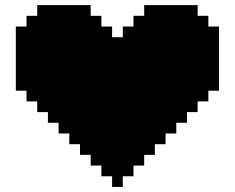

<svg xmlns="http://www.w3.org/2000/svg" viewBox="-20 -770 915 748"><path d="M375 -125H416.7V-83.3H375ZM333.3 -166.7H375V-125H333.3ZM291.7 -208.3H333.3V-166.7H291.7ZM250 -250H291.7V-208.3H250ZM208.3 -291.7H250V-250H208.3ZM166.7 -333.3H208.3V-291.7H166.7ZM125 -375H166.7V-333.3H125ZM125 -416.7H166.7V-375H125ZM125 -458.3H166.7V-416.7H125ZM125 -500H166.7V-458.3H125ZM125 -541.7H166.7V-500H125ZM83.3 -458.3H125V-416.7H83.3ZM83.3 -500H125V-458.3H83.3ZM83.3 -541.7H125V-500H83.3ZM83.3 -583.3H125V-541.7H83.3ZM41.7 -541.7H83.3V-500H41.7ZM41.7 -583.3H83.3V-541.7H41.7ZM41.7 -625H83.3V-583.3H41.7ZM83.3 -416.7H125V-375H83.3ZM41.7 -458.3H83.3V-416.7H41.7ZM41.7 -500H83.3V-458.3H41.7ZM458.3 -125H500V-83.3H458.3ZM500 -166.7H541.7V-125H500ZM541.7 -208.3H583.3V-166.7H541.7ZM583.3 -250H625V-208.3H583.3ZM625 -291.7H666.7V-250H625ZM666.7 -333.3H708.3V-291.7H666.7ZM708.3 -375H750V-333.3H708.3ZM750 -416.7H791.7V-375H750ZM791.7 -458.3H833.3V-416.7H791.7ZM750 -458.3H791.7V-416.7H750ZM708.3 -458.3H750V-416.7H708.3ZM625 -458.3H666.7V-416.7H625ZM541.7 -458.3H583.3V-416.7H541.7ZM500 -458.3H541.7V-416.7H500ZM458.3 -458.3H500V-416.7H458.3ZM333.3 -458.3H375V-416.7H333.3ZM291.7 -458.3H333.3V-416.7H291.7ZM250 -458.3H291.7V-416.7H250ZM208.3 -458.3H250V-416.7H208.3ZM166.7 -458.3H208.3V-416.7H166.7ZM416.7 -458.3H458.3V-416.7H416.7ZM583.3 -458.3H625V-416.7H583.3ZM666.7 -458.3H708.3V-416.7H666.7ZM375 -458.3H416.7V-416.7H375ZM791.7 -500H833.3V-458.3H791.7ZM791.7 -541.7H833.3V-500H791.7ZM791.7 -583.3H833.3V-541.7H791.7ZM791.7 -625H833.3V-583.3H791.7ZM791.7 -666.7H833.3V-625H791.7ZM750 -708.3H791.7V-666.7H750ZM83.3 -666.7H125V-625H83.3ZM83.3 -708.3H125V-666.7H83.3ZM41.7 -666.7H83.3V-625H41.7ZM125 -750H166.7V-708.3H125ZM166.7 -750H208.3V-708.3H166.7ZM208.3 -750H250V-708.3H208.3ZM250 -750H291.7V-708.3H250ZM291.7 -750H333.3V-708.3H291.7ZM333.3 -708.3H375V-666.7H333.3ZM375 -666.7H416.7V-625H375ZM708.3 -708.3H750V-666.7H708.3ZM458.3 -666.7H500V-625H458.3ZM500 -708.3H541.7V-666.7H500ZM541.7 -750H583.3V-708.3H541.7ZM583.3 -750H625V-708.3H583.3ZM625 -750H666.7V-708.3H625ZM666.7 -750H708.3V-708.3H666.7ZM708.3 -750H750V-708.3H708.3ZM416.7 -625H458.3V-583.3H416.7ZM416.7 -583.3H458.3V-541.7H416.7ZM416.7 -541.7H458.3V-500H416.7ZM416.7 -500H458.3V-458.3H416.7ZM416.7 -416.7H458.3V-375H416.7ZM416.7 -375H458.3V-333.3H416.7ZM416.7 -333.3H458.3V-291.7H416.7ZM416.7 -291.7H458.3V-250H416.7ZM416.7 -250H458.3V-208.3H416.7ZM416.7 -208.3H458.3V-166.7H416.7ZM416.7 -166.7H458.3V-125H416.7ZM416.7 -125H458.3V-83.3H416.7ZM375 -166.7H416.7V-125H375ZM375 -208.3H416.7V-166.7H375ZM375 -250H416.7V-208.3H375ZM375 -291.7H416.7V-250H375ZM375 -333.3H416.7V-291.7H375ZM375 -375H416.7V-333.3H375ZM375 -416.7H416.7V-375H375ZM375 -500H416.7V-458.3H375ZM375 -541.7H416.7V-500H375ZM375 -583.3H416.7V-541.7H375ZM375 -625H416.7V-583.3H375ZM333.3 -625H375V-583.3H333.3ZM333.3 -666.7H375V-625H333.3ZM291.7 -666.7H333.3V-625H291.7ZM291.7 -708.3H333.3V-666.7H291.7ZM250 -708.3H291.7V-666.7H250ZM208.3 -708.3H250V-666.7H208.3ZM166.7 -708.3H208.3V-666.7H166.7ZM166.7 -666.7H208.3V-625H166.7ZM125 -666.7H166.7V-625H125ZM125 -708.3H166.7V-666.7H125ZM83.3 -625H125V-583.3H83.3ZM125 -625H166.7V-583.3H125ZM166.7 -625H208.3V-583.3H166.7ZM208.3 -625H250V-583.3H208.3ZM250 -625H291.7V-583.3H250ZM291.7 -625H333.3V-583.3H291.7ZM250 -666.7H291.7V-625H250ZM208.3 -666.7H250V-625H208.3ZM125 -583.3H166.7V-541.7H125ZM166.7 -583.3H208.3V-541.7H166.7ZM208.3 -583.3H250V-541.7H208.3ZM250 -583.3H291.7V-541.7H250ZM291.7 -583.3H333.3V-541.7H291.7ZM333.3 -583.3H375V-541.7H333.3ZM333.3 -541.7H375V-500H333.3ZM333.3 -500H375V-458.3H333.3ZM291.7 -541.7H333.3V-500H291.7ZM250 -541.7H291.7V-500H250ZM208.3 -541.7H250V-500H208.3ZM166.7 -541.7H208.3V-500H166.7ZM166.7 -500H208.3V-458.3H166.7ZM250 -500H291.7V-458.3H250ZM291.7 -500H333.3V-458.3H291.7ZM208.3 -500H250V-458.3H208.3ZM166.7 -416.7H208.3V-375H166.7ZM208.3 -375H250V-333.3H208.3ZM250 -375H291.7V-333.3H250ZM250 -416.7H291.7V-375H250ZM291.7 -416.7H333.3V-375H291.7ZM333.3 -416.7H375V-375H333.3ZM333.3 -375H375V-333.3H333.3ZM208.3 -416.7H250V-375H208.3ZM166.7 -375H208.3V-333.3H166.7ZM208.3 -333.3H250V-291.7H208.3ZM250 -333.3H291.7V-291.7H250ZM291.7 -333.3H333.3V-291.7H291.7ZM333.3 -333.3H375V-291.7H333.3ZM291.7 -375H333.3V-333.3H291.7ZM250 -291.7H291.7V-250H250ZM291.7 -291.7H333.3V-250H291.7ZM333.3 -291.7H375V-250H333.3ZM333.3 -250H375V-208.3H333.3ZM291.7 -250H333.3V-208.3H291.7ZM333.3 -208.3H375V-166.7H333.3ZM458.3 -166.7H500V-125H458.3ZM458.3 -208.3H500V-166.7H458.3ZM458.3 -250H500V-208.3H458.3ZM458.3 -291.7H500V-250H458.3ZM458.3 -333.3H500V-291.7H458.3ZM458.3 -375H500V-333.3H458.3ZM458.3 -416.7H500V-375H458.3ZM458.3 -500H500V-458.3H458.3ZM458.3 -541.7H500V-500H458.3ZM458.3 -583.3H500V-541.7H458.3ZM458.3 -625H500V-583.3H458.3ZM500 -625H541.7V-583.3H500ZM500 -666.7H541.7V-625H500ZM541.7 -666.7H583.3V-625H541.7ZM541.7 -708.3H583.3V-666.7H541.7ZM583.3 -708.3H625V-666.7H583.3ZM625 -708.3H666.7V-666.7H625ZM625 -666.7H666.7V-625H625ZM666.7 -666.7H708.3V-625H666.7ZM583.3 -666.7H625V-625H583.3ZM666.7 -708.3H708.3V-666.7H666.7ZM708.3 -666.7H750V-625H708.3ZM750 -666.7H791.7V-625H750ZM750 -625H791.7V-583.3H750ZM750 -583.3H791.7V-541.7H750ZM750 -541.7H791.7V-500H750ZM750 -500H791.7V-458.3H750ZM666.7 -416.7H708.3V-375H666.7ZM708.3 -416.7H750V-375H708.3ZM666.7 -375H708.3V-333.3H666.7ZM625 -375H666.7V-333.3H625ZM625 -333.3H666.7V-291.7H625ZM583.3 -333.3H625V-291.7H583.3ZM583.3 -291.7H625V-250H583.3ZM541.7 -291.7H583.3V-250H541.7ZM541.7 -250H583.3V-208.3H541.7ZM500 -250H541.7V-208.3H500ZM500 -208.3H541.7V-166.7H500ZM500 -291.7H541.7V-250H500ZM541.7 -333.3H583.3V-291.7H541.7ZM583.3 -375H625V-333.3H583.3ZM625 -416.7H666.7V-375H625ZM583.3 -416.7H625V-375H583.3ZM541.7 -416.7H583.3V-375H541.7ZM500 -416.7H541.7V-375H500ZM500 -375H541.7V-333.3H500ZM500 -333.3H541.7V-291.7H500ZM541.7 -375H583.3V-333.3H541.7ZM500 -500H541.7V-458.3H500ZM500 -541.7H541.7V-500H500ZM500 -583.3H541.7V-541.7H500ZM541.7 -625H583.3V-583.3H541.7ZM666.7 -625H708.3V-583.3H666.7ZM666.7 -583.3H708.3V-541.7H666.7ZM625 -583.3H666.7V-541.7H625ZM583.3 -583.3H625V-541.7H583.3ZM541.7 -583.3H583.3V-541.7H541.7ZM541.7 -500H583.3V-458.3H541.7ZM583.3 -541.7H625V-500H583.3ZM625 -541.7H666.7V-500H625ZM625 -625H666.7V-583.3H625ZM583.3 -625H625V-583.3H583.3ZM666.7 -541.7H708.3V-500H666.7ZM708.3 -583.3H750V-541.7H708.3ZM708.3 -625H750V-583.3H708.3ZM708.3 -541.7H750V-500H708.3ZM708.3 -500H750V-458.3H708.3ZM666.7 -500H708.3V-458.3H666.7ZM625 -500H666.7V-458.3H625ZM583.3 -500H625V-458.3H583.3ZM541.7 -541.7H583.3V-500H541.7ZM416.7 -83.3H458.3V-41.7H416.7Z"/></svg>

Font: Yarndings 20
Style: Regular
Weight: 400
Designer: Sarah Cadigan-Fried
Version: Version 1.000; ttfautohint (v1.8.4.7-5d5b)